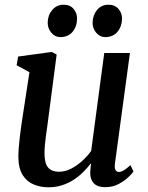

<svg xmlns="http://www.w3.org/2000/svg" viewBox="-20 -785 628 815"><path d="M185.5 10Q152 10 123 -2Q94 -14 76.2 -42Q58.5 -70 58 -118.5Q58 -135.5 59.5 -156.5Q61 -177.5 63.8 -201Q66.5 -224.5 69.8 -248Q73 -271.5 76.5 -293L105 -478.5L50.5 -508L57 -545L199.5 -564.5L220.5 -553.5L186 -289.5Q183.5 -268.5 180.5 -247.5Q177.5 -226.5 174.8 -206.8Q172 -187 170.5 -169Q169 -151 169 -135.5Q169 -104.5 176.2 -87.2Q183.5 -70 197.5 -63Q211.5 -56 231.5 -56Q256.5 -56 281.8 -69Q307 -82 329.2 -102.2Q351.5 -122.5 367 -144.5L422.5 -560H531.5L468 -91.5Q465.5 -72.5 470.2 -63.8Q475 -55 484 -55Q493.5 -55 504.8 -61.5Q516 -68 534 -84L546.5 -57Q542 -49.5 525.5 -33.5Q509 -17.5 483.8 -4Q458.5 9.5 426.5 9.5Q394 9.5 378.2 -7Q362.5 -23.5 363 -51Q363 -53 363.2 -57.5Q363.5 -62 364 -67.5Q364.5 -73 365.2 -78.8Q366 -84.5 366.5 -89.5L365 -90.5Q350.5 -72 332.5 -54Q314.5 -36 292 -21.5Q269.5 -7 243 1.5Q216.5 10 185.5 10ZM236 -627.5Q213.5 -627.5 197.8 -646.2Q182 -665 182.5 -689.5Q183 -721 202 -743Q221 -765 250.5 -765Q277.5 -765 292.5 -747Q307.5 -729 307 -705.5Q307 -673 288.2 -650.2Q269.5 -627.5 236 -627.5ZM426.5 -627.5Q404 -627.5 388.2 -646.2Q372.5 -665 373 -689.5Q374 -721 392.2 -743Q410.5 -765 440.5 -765Q467.5 -765 483 -747Q498.5 -729 498 -705.5Q497.5 -673 478.8 -650.2Q460 -627.5 426.5 -627.5Z"/></svg>

Font: Merriweather 24pt Medium
Style: Italic
Weight: 500
Italic angle: -7.8°
Version: Version 2.101